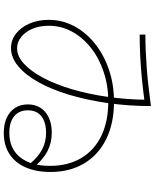

<svg xmlns="http://www.w3.org/2000/svg" viewBox="81 -884 837 1040"><g transform="rotate(90 500.0 -364.5)"><path d="M700 34Q653 34 618.5 18Q584 2 565 -27Q546 -56 546 -96Q546 -136 564.5 -165Q583 -194 618 -210Q653 -226 699 -226Q754 -226 799.5 -202.5Q845 -179 887 -128L865 -111Q827 -155 787.5 -175Q748 -195 700 -195Q642 -195 610 -169.5Q578 -144 578 -96Q578 -49 610 -22.5Q642 4 700 4Q785 4 832 -54Q879 -112 879 -216Q879 -314 837 -385Q795 -456 717 -494Q639 -532 531 -532Q445 -532 370 -507Q295 -482 239 -437.5Q183 -393 151.5 -335Q120 -277 120 -209Q120 -160 136 -122Q152 -84 180 -61Q208 -38 242 -38Q285 -38 325.5 -75Q366 -112 401.5 -178.5Q437 -245 463.5 -334Q490 -423 505 -528Q520 -633 521 -745L534 -729Q468 -720 406 -714Q344 -708 284.5 -705Q225 -702 168 -702V-733Q212 -733 257.5 -735Q303 -737 351 -740.5Q399 -744 449.5 -750Q500 -756 555 -763Q555 -640 538.5 -527Q522 -414 493.5 -319Q465 -224 425.5 -153.5Q386 -83 339 -44Q292 -5 241 -5Q198 -5 163 -32Q128 -59 108 -105.5Q88 -152 88 -209Q88 -283 122 -347Q156 -411 216.5 -459.5Q277 -508 357.5 -535.5Q438 -563 531 -563Q648 -563 733.5 -521Q819 -479 865.5 -401.5Q912 -324 912 -219Q912 -141 887 -84Q862 -27 814.5 3.5Q767 34 700 34Z"/></g></svg>

Font: M PLUS 2 ExtraLight
Style: Regular
Weight: 250
Designer: Coji Morishita
Foundry: UNDERFOREST DESIGN
Version: Version 1.001